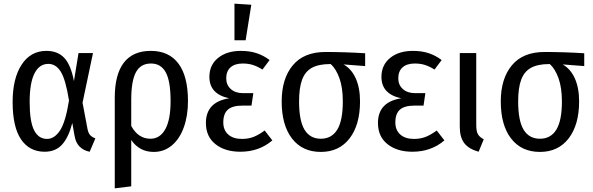

<svg xmlns="http://www.w3.org/2000/svg" viewBox="-20 -817 3238 1049"><path d="M384 -374 409 -527H488L431 -256L458 -113Q462 -91 472 -79.5Q482 -68 501 -61L470 12Q437 6 415 -16Q393 -38 387 -77L375 -145Q355 -67 319.5 -27.5Q284 12 224 12Q141 12 95 -55.5Q49 -123 49 -260Q49 -388 98 -463.5Q147 -539 234 -539Q295 -539 331 -501Q367 -463 384 -374ZM142 -260Q142 -154 166 -106Q190 -58 237 -58Q277 -58 307.5 -103.5Q338 -149 357 -268Q339 -381 312.5 -424.5Q286 -468 244 -468Q195 -468 168.5 -416Q142 -364 142 -260Z M1007 -265Q1007 -185 984.5 -122Q962 -59 919.5 -23Q877 13 820 13Q742 13 697 -52V201L607 212V-283Q607 -410 656.5 -474.5Q706 -539 804 -539Q903 -539 955 -469.5Q1007 -400 1007 -265ZM912 -264Q912 -374 885.5 -422Q859 -470 805 -470Q748 -470 722.5 -422Q697 -374 697 -272V-129Q735 -59 802 -59Q854 -59 883 -111Q912 -163 912 -264Z M1453 -489 1414 -437Q1387 -454 1362 -462Q1337 -470 1306 -470Q1263 -470 1239.5 -449Q1216 -428 1216 -389Q1216 -353 1241 -330.5Q1266 -308 1309 -308H1364L1354 -240H1304Q1250 -240 1225 -218Q1200 -196 1200 -148Q1200 -106 1227 -82Q1254 -58 1302 -58Q1338 -58 1366.5 -69.5Q1395 -81 1426 -104L1468 -50Q1396 12 1293 12Q1209 12 1157 -29.5Q1105 -71 1105 -145Q1105 -260 1232 -280Q1124 -303 1124 -397Q1124 -462 1171.5 -500.5Q1219 -539 1296 -539Q1344 -539 1382 -526.5Q1420 -514 1453 -489ZM1353 -791 1322 -597H1261V-797Z M1975 -456 1857 -465Q1900 -441 1923.5 -389Q1947 -337 1947 -263Q1947 -135 1890 -61Q1833 13 1733 13Q1632 13 1575.5 -60Q1519 -133 1519 -263Q1519 -387 1579.5 -460Q1640 -533 1758 -533Q1863 -533 1975 -526ZM1853 -263Q1853 -338 1834.5 -389.5Q1816 -441 1787 -467H1784Q1721 -467 1684 -446.5Q1647 -426 1630.5 -381.5Q1614 -337 1614 -263Q1614 -157 1644 -108Q1674 -59 1733 -59Q1792 -59 1822.5 -108.5Q1853 -158 1853 -263Z M2393 -489 2354 -437Q2327 -454 2302 -462Q2277 -470 2246 -470Q2203 -470 2179.5 -449Q2156 -428 2156 -389Q2156 -353 2181 -330.5Q2206 -308 2249 -308H2304L2294 -240H2244Q2190 -240 2165 -218Q2140 -196 2140 -148Q2140 -106 2167 -82Q2194 -58 2242 -58Q2278 -58 2306.5 -69.5Q2335 -81 2366 -104L2408 -50Q2336 12 2233 12Q2149 12 2097 -29.5Q2045 -71 2045 -145Q2045 -260 2172 -280Q2064 -303 2064 -397Q2064 -462 2111.5 -500.5Q2159 -539 2236 -539Q2284 -539 2322 -526.5Q2360 -514 2393 -489Z M2582 -134Q2582 -100 2591 -84Q2600 -68 2623 -56L2595 12Q2541 -3 2516.5 -35Q2492 -67 2492 -125V-527H2582Z M3172 -456 3054 -465Q3097 -441 3120.5 -389Q3144 -337 3144 -263Q3144 -135 3087 -61Q3030 13 2930 13Q2829 13 2772.5 -60Q2716 -133 2716 -263Q2716 -387 2776.5 -460Q2837 -533 2955 -533Q3060 -533 3172 -526ZM3050 -263Q3050 -338 3031.5 -389.5Q3013 -441 2984 -467H2981Q2918 -467 2881 -446.5Q2844 -426 2827.5 -381.5Q2811 -337 2811 -263Q2811 -157 2841 -108Q2871 -59 2930 -59Q2989 -59 3019.5 -108.5Q3050 -158 3050 -263Z"/></svg>

Font: Fira Sans Condensed
Style: Regular
Weight: 400
Width: 3
Designer: bBox Type GmbH & Carrois Corporate GbR & Edenspiekermann AG
Foundry: bBox Type GmbH & Carrois Corporate GbR & Edenspiekermann AG
Version: Version 4.301